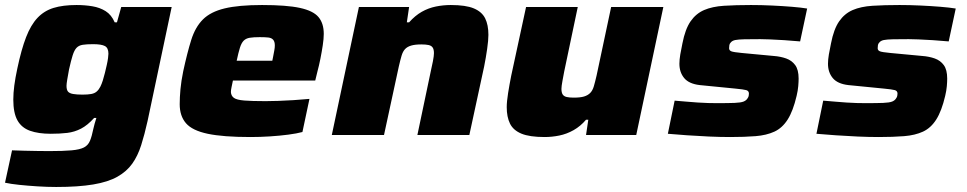

<svg xmlns="http://www.w3.org/2000/svg" viewBox="-28 -538 3851 765"><path d="M196 207Q160 207 121 204.5Q82 202 48.5 198.5Q15 195 -8 190L20 61Q43 62 68 62.5Q93 63 118.5 63.5Q144 64 168 64Q225 64 257.5 61Q290 58 306.5 49.5Q323 41 330.5 23Q338 5 344 -25Q346 -34 349 -45Q352 -56 356 -68H347Q321 -39 295 -25.5Q269 -12 240 -8.5Q211 -5 174 -5Q125 -5 91.5 -17Q58 -29 41.5 -58.5Q25 -88 25 -141Q25 -167 29 -197.5Q33 -228 41 -265Q57 -341 76 -390Q95 -439 121.5 -467Q148 -495 185.5 -506.5Q223 -518 277 -518Q310 -518 340 -513Q370 -508 393 -493.5Q416 -479 429 -449H438L455 -510H656L560 -56Q548 -2 534.5 40.5Q521 83 499 114Q477 145 440 166Q403 187 343.5 197Q284 207 196 207ZM301 -161Q322 -161 335.5 -163.5Q349 -166 357.5 -173.5Q366 -181 372 -193Q377 -203 381.5 -217Q386 -231 390 -247.5Q394 -264 397.5 -279.5Q401 -295 402.5 -307Q404 -319 404 -324Q404 -347 390 -354.5Q376 -362 343 -362Q317 -362 301.5 -359.5Q286 -357 277 -347.5Q268 -338 261.5 -317.5Q255 -297 247 -261Q243 -239 240 -221.5Q237 -204 237 -196Q237 -180 243 -173Q249 -166 263.5 -163.5Q278 -161 301 -161Z M970 8Q861 8 799.5 -5Q738 -18 713 -47Q688 -76 688 -123Q688 -150 691 -182.5Q694 -215 702 -254Q718 -328 734 -379Q750 -430 780.5 -460.5Q811 -491 867 -504.5Q923 -518 1016 -518Q1114 -518 1167 -506.5Q1220 -495 1241 -470Q1262 -445 1262 -403Q1262 -384 1258 -357.5Q1254 -331 1248.5 -303.5Q1243 -276 1237 -254L1228 -217H900Q897 -202 894.5 -190.5Q892 -179 892 -171Q893 -156 904 -148Q915 -140 945 -137.5Q975 -135 1030 -135Q1052 -135 1080.5 -136Q1109 -137 1141.5 -139Q1174 -141 1205 -144L1177 -12Q1155 -6 1120.5 -1.5Q1086 3 1047 5.5Q1008 8 970 8ZM915 -296H1057L1060 -311Q1063 -327 1065 -337.5Q1067 -348 1067 -357Q1067 -372 1060.5 -379.5Q1054 -387 1041.5 -388.5Q1029 -390 1007 -390Q982 -390 967 -387.5Q952 -385 943 -376Q934 -367 928 -348Q922 -329 915 -296Z M1294 0 1402 -510H1602L1593 -449H1602Q1626 -476 1652.5 -491Q1679 -506 1708.5 -512Q1738 -518 1768 -518Q1828 -518 1860 -504.5Q1892 -491 1905 -465Q1918 -439 1918 -399Q1918 -378 1913 -343Q1908 -308 1901 -273L1842 0H1635L1689 -257Q1693 -273 1697 -294.5Q1701 -316 1701 -326Q1701 -341 1696 -348.5Q1691 -356 1680 -358.5Q1669 -361 1651 -361Q1626 -361 1610.5 -356.5Q1595 -352 1586 -342.5Q1577 -333 1572 -316Q1567 -299 1561 -273L1502 0Z M2142 8Q2082 8 2049.5 -5.5Q2017 -19 2004 -45.5Q1991 -72 1991 -111Q1991 -133 1996.5 -167.5Q2002 -202 2009 -237L2068 -510H2274L2220 -253Q2217 -237 2213 -215.5Q2209 -194 2209 -184Q2209 -169 2214 -161.5Q2219 -154 2230 -151.5Q2241 -149 2258 -149Q2284 -149 2299 -153.5Q2314 -158 2323.5 -167.5Q2333 -177 2338 -194Q2343 -211 2349 -237L2407 -510H2615L2507 0H2307L2316 -61H2307Q2285 -35 2257.5 -19.5Q2230 -4 2200.5 2Q2171 8 2142 8Z M2881 8Q2842 8 2797 6Q2752 4 2709.5 1Q2667 -2 2633 -5L2660 -137Q2684 -135 2707.5 -133Q2731 -131 2752.5 -129.5Q2774 -128 2793.5 -127.5Q2813 -127 2829 -127Q2874 -127 2899 -128Q2924 -129 2935 -133.5Q2946 -138 2951 -147Q2954 -151 2955 -156Q2956 -161 2956 -165Q2956 -176 2945 -179Q2934 -182 2902 -185L2760 -199Q2717 -204 2698 -227Q2679 -250 2679 -284Q2679 -300 2682.5 -321Q2686 -342 2691 -365Q2702 -422 2723.5 -453Q2745 -484 2777.5 -498Q2810 -512 2856.5 -515Q2903 -518 2964 -518Q3005 -518 3047.5 -516Q3090 -514 3127 -511Q3164 -508 3188 -504L3160 -373Q3128 -376 3096.5 -378Q3065 -380 3039.5 -381Q3014 -382 3001 -382Q2962 -382 2938 -381.5Q2914 -381 2901.5 -378.5Q2889 -376 2883 -368Q2879 -364 2878 -358Q2877 -352 2877 -346Q2877 -337 2886 -333.5Q2895 -330 2927 -327L3055 -315Q3082 -313 3104.5 -305Q3127 -297 3140.5 -278.5Q3154 -260 3154 -225Q3154 -212 3152.5 -194.5Q3151 -177 3146 -156Q3132 -96 3110.5 -62Q3089 -28 3057.5 -13.5Q3026 1 2982.5 4.5Q2939 8 2881 8Z M3473 8Q3434 8 3389 6Q3344 4 3301.5 1Q3259 -2 3225 -5L3252 -137Q3276 -135 3299.5 -133Q3323 -131 3344.5 -129.5Q3366 -128 3385.5 -127.5Q3405 -127 3421 -127Q3466 -127 3491 -128Q3516 -129 3527 -133.5Q3538 -138 3543 -147Q3546 -151 3547 -156Q3548 -161 3548 -165Q3548 -176 3537 -179Q3526 -182 3494 -185L3352 -199Q3309 -204 3290 -227Q3271 -250 3271 -284Q3271 -300 3274.5 -321Q3278 -342 3283 -365Q3294 -422 3315.5 -453Q3337 -484 3369.5 -498Q3402 -512 3448.5 -515Q3495 -518 3556 -518Q3597 -518 3639.5 -516Q3682 -514 3719 -511Q3756 -508 3780 -504L3752 -373Q3720 -376 3688.5 -378Q3657 -380 3631.5 -381Q3606 -382 3593 -382Q3554 -382 3530 -381.5Q3506 -381 3493.5 -378.5Q3481 -376 3475 -368Q3471 -364 3470 -358Q3469 -352 3469 -346Q3469 -337 3478 -333.5Q3487 -330 3519 -327L3647 -315Q3674 -313 3696.5 -305Q3719 -297 3732.5 -278.5Q3746 -260 3746 -225Q3746 -212 3744.5 -194.5Q3743 -177 3738 -156Q3724 -96 3702.5 -62Q3681 -28 3649.5 -13.5Q3618 1 3574.5 4.5Q3531 8 3473 8Z"/></svg>

Font: Saira Expanded ExtraBold
Style: Italic
Weight: 800
Width: 7
Italic angle: -12°
Designer: Hector Gatti with collaboration of the Omnibus-Type team
Foundry: Omnibus-Type
Version: Version 1.101